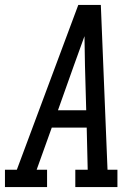

<svg xmlns="http://www.w3.org/2000/svg" viewBox="-46 -755 566 775"><path d="M-26 0V-70H22L270 -735H361L388 -70H428V0H258V-70H308L304 -240H163L102 -70H144V0ZM302 -310 297 -490Q297 -520 296 -549.5Q295 -579 295 -609Q284 -579 273.5 -549.5Q263 -520 252 -490L188 -310Z"/></svg>

Font: Iosevka Slab Oblique
Style: Regular
Weight: 400
Italic angle: -9°
Monospace: yes
Designer: Belleve Invis
Foundry: Belleve Invis
Version: Version 11.1.1; ttfautohint (v1.8.3)